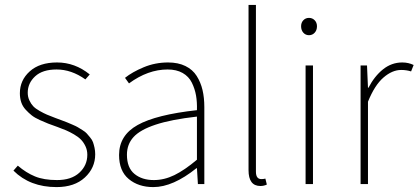

<svg xmlns="http://www.w3.org/2000/svg" viewBox="-20 -742 1687 774"><path d="M208 12.2Q100.6 12.2 34.2 -54.2L51.8 -74.2Q85.4 -45.4 121.1 -30.8Q156.7 -16.1 210 -16.1Q267.6 -16.1 299.8 -45.7Q332 -75.2 332 -118.2Q332 -136.7 324.5 -152.6Q316.9 -168.5 306.2 -179.4Q295.4 -190.4 278.1 -200.4Q260.7 -210.4 246.3 -216.6Q231.9 -222.7 211.9 -230Q188 -238.3 174.3 -243.7Q160.6 -249 140.1 -258.3Q119.6 -267.6 107.7 -277.1Q95.7 -286.6 83.5 -299.8Q71.3 -313 65.7 -329.6Q60.1 -346.2 60.1 -366.2Q60.1 -418.5 99.9 -454.3Q139.6 -490.2 210 -490.2Q282.2 -490.2 341.8 -441.9L324.2 -421.9Q268.1 -461.9 208 -461.9Q151.4 -461.9 121.6 -434.3Q91.8 -406.7 91.8 -368.2Q91.8 -351.6 98.4 -337.4Q105 -323.2 114 -313.7Q123 -304.2 139.9 -294.7Q156.7 -285.2 169.4 -279.8Q182.1 -274.4 204.1 -266.1Q208.5 -264.6 226.6 -257.8Q244.6 -251 250.2 -248.8Q255.9 -246.6 271.7 -239.7Q287.6 -232.9 293.5 -229.2Q299.3 -225.6 312 -217.8Q324.7 -210 329.8 -203.9Q335 -197.8 343.3 -188Q351.6 -178.2 355 -168.5Q358.4 -158.7 361.1 -146.2Q363.8 -133.8 363.8 -120.1Q363.8 -64.9 322 -26.4Q280.3 12.2 208 12.2Z M598.1 12.2Q538.1 12.2 499 -20.3Q460 -52.7 460 -117.2Q460 -196.3 534.7 -238Q609.4 -279.8 773.9 -297.9Q774.9 -330.1 770.3 -356.9Q765.6 -383.8 753.4 -408.7Q741.2 -433.6 716.3 -447.8Q691.4 -461.9 655.8 -461.9Q576.2 -461.9 500 -405.8L483.9 -428.2Q513.2 -451.7 559.3 -470.9Q605.5 -490.2 657.7 -490.2Q698.2 -490.2 727.5 -475.8Q756.8 -461.4 772.9 -435.8Q789.1 -410.2 796.4 -379.2Q803.7 -348.1 803.7 -310.1V0H777.8L773.9 -64H772Q677.2 12.2 598.1 12.2ZM600.1 -16.1Q642.1 -16.1 683.1 -36.1Q724.1 -56.2 773.9 -98.1V-272Q669.9 -260.3 607.4 -239.5Q544.9 -218.8 518.3 -189.5Q491.7 -160.2 491.7 -118.2Q491.7 -65.9 522 -41Q552.2 -16.1 600.1 -16.1Z M1029.8 7.8Q981.9 7.8 981.9 -56.2V-722.2H1011.7V-49.8Q1011.7 -20 1033.7 -20Q1042 -20 1049.8 -22L1055.7 2Q1043.9 7.8 1029.8 7.8Z M1211.9 0V-478H1241.7V0ZM1193.8 -636.2Q1193.8 -650.9 1202.9 -660.4Q1211.9 -669.9 1225.6 -669.9Q1239.3 -669.9 1248.5 -660.4Q1257.8 -650.9 1257.8 -636.2Q1257.8 -620.1 1248.5 -610.1Q1239.3 -600.1 1225.6 -600.1Q1211.9 -600.1 1202.9 -610.1Q1193.8 -620.1 1193.8 -636.2Z M1433.6 0V-478H1459.5L1463.4 -388.2H1465.3Q1489.3 -434.6 1523.9 -462.4Q1558.6 -490.2 1601.6 -490.2Q1626.5 -490.2 1647.5 -480L1637.2 -454.1Q1618.7 -460 1597.2 -460Q1561 -460 1525.6 -429.2Q1490.2 -398.4 1463.4 -332V0Z"/></svg>

Font: Source Sans 3 ExtraLight
Style: Regular
Weight: 200
Designer: Paul D. Hunt
Foundry: Adobe
Version: Version 3.052;hotconv 1.1.0;makeotfexe 2.6.0